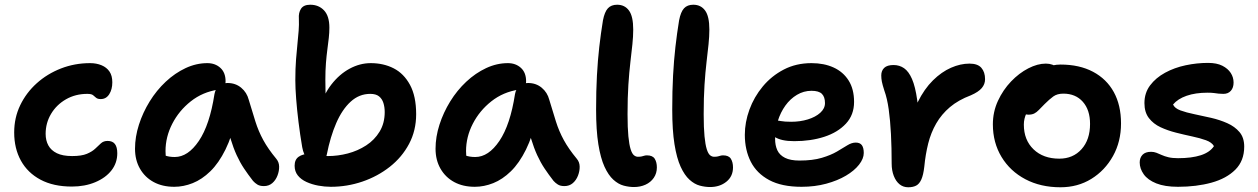

<svg xmlns="http://www.w3.org/2000/svg" viewBox="-20 -780 5322 812"><path d="M284 9Q206 9 151.5 -20Q97 -49 68.5 -100.5Q40 -152 40 -220Q40 -282 65.5 -335Q91 -388 135.5 -428Q180 -468 238 -490.5Q296 -513 361 -513Q388 -513 409.5 -504Q431 -495 443 -477.5Q455 -460 455 -432Q455 -402 442 -381.5Q429 -361 406 -361Q393 -361 386.5 -366.5Q380 -372 373.5 -377.5Q367 -383 349 -383Q299 -383 259 -360Q219 -337 196 -298.5Q173 -260 173 -214Q173 -186 184.5 -165Q196 -144 220.5 -132Q245 -120 285 -120Q325 -120 347.5 -129.5Q370 -139 383 -151.5Q396 -164 407 -174Q418 -184 435 -184Q456 -184 466 -171Q476 -158 476 -132Q476 -91 451.5 -59.5Q427 -28 383 -9.5Q339 9 284 9Z M717 10Q667 10 630 -10Q593 -30 572 -66.5Q551 -103 551 -151Q551 -201 567.5 -252.5Q584 -304 613 -351Q642 -398 681 -434.5Q720 -471 765 -492Q810 -513 857 -513Q890 -513 912 -493Q934 -473 934 -436Q934 -421 925.5 -412.5Q917 -404 903 -401Q837 -391 787 -351.5Q737 -312 708.5 -256.5Q680 -201 680 -141Q680 -120 683.5 -102.5Q687 -85 698 -58L635 -149Q659 -130 676.5 -123Q694 -116 719 -116Q775 -116 821 -184Q867 -252 887 -382Q891 -404 906 -416.5Q921 -429 942 -429Q976 -429 1000 -409Q1024 -389 1032 -358Q1047 -308 1060 -266.5Q1073 -225 1093.5 -187.5Q1114 -150 1148 -109Q1160 -95 1160.5 -76Q1161 -57 1153.5 -37.5Q1146 -18 1131.5 -5.5Q1117 7 1096 7Q1079 7 1068.5 0.5Q1058 -6 1050 -15Q1029 -42 1012 -67.5Q995 -93 981 -123.5Q967 -154 955 -193.5Q943 -233 933 -286L980 -289Q962 -205 933.5 -147.5Q905 -90 869.5 -55.5Q834 -21 795 -5.5Q756 10 717 10Z M1379 10Q1353 10 1326 5Q1299 0 1276 -10.5Q1253 -21 1239.5 -38Q1226 -55 1226 -79Q1226 -105 1243 -117Q1260 -129 1286 -129Q1302 -129 1323.5 -124.5Q1345 -120 1367 -120Q1409 -120 1451 -131Q1493 -142 1528.5 -165Q1564 -188 1585.5 -223.5Q1607 -259 1607 -306Q1607 -327 1601.5 -344.5Q1596 -362 1583 -372.5Q1570 -383 1546 -383Q1499 -383 1463 -350Q1427 -317 1402 -259.5Q1377 -202 1362 -126Q1358 -106 1347.5 -96Q1337 -86 1320 -86Q1300 -86 1282 -105Q1264 -124 1258 -158Q1249 -211 1242.5 -263.5Q1236 -316 1232.5 -362Q1229 -408 1229 -440Q1229 -491 1232 -528.5Q1235 -566 1238 -595Q1241 -624 1243 -649.5Q1245 -675 1244 -701Q1242 -726 1253 -743Q1264 -760 1292 -760Q1328 -760 1350.5 -736Q1373 -712 1373 -663Q1373 -642 1370.5 -619.5Q1368 -597 1364.5 -571Q1361 -545 1358.5 -513.5Q1356 -482 1356 -443Q1356 -404 1357 -367Q1358 -330 1363 -282L1332 -319Q1347 -378 1381 -422Q1415 -466 1458.5 -489.5Q1502 -513 1548 -513Q1602 -513 1645 -491Q1688 -469 1714 -421Q1740 -373 1740 -297Q1740 -228 1710 -171.5Q1680 -115 1628.5 -74.5Q1577 -34 1512.5 -12Q1448 10 1379 10Z M1988 10Q1938 10 1901 -10Q1864 -30 1843 -66.5Q1822 -103 1822 -151Q1822 -201 1838.5 -252.5Q1855 -304 1884 -351Q1913 -398 1952 -434.5Q1991 -471 2036 -492Q2081 -513 2128 -513Q2161 -513 2183 -493Q2205 -473 2205 -436Q2205 -421 2196.5 -412.5Q2188 -404 2174 -401Q2108 -391 2058 -351.5Q2008 -312 1979.5 -256.5Q1951 -201 1951 -141Q1951 -120 1954.5 -102.5Q1958 -85 1969 -58L1906 -149Q1930 -130 1947.5 -123Q1965 -116 1990 -116Q2046 -116 2092 -184Q2138 -252 2158 -382Q2162 -404 2177 -416.5Q2192 -429 2213 -429Q2247 -429 2271 -409Q2295 -389 2303 -358Q2318 -308 2331 -266.5Q2344 -225 2364.5 -187.5Q2385 -150 2419 -109Q2431 -95 2431.5 -76Q2432 -57 2424.5 -37.5Q2417 -18 2402.5 -5.5Q2388 7 2367 7Q2350 7 2339.5 0.5Q2329 -6 2321 -15Q2300 -42 2283 -67.5Q2266 -93 2252 -123.5Q2238 -154 2226 -193.5Q2214 -233 2204 -286L2251 -289Q2233 -205 2204.5 -147.5Q2176 -90 2140.5 -55.5Q2105 -21 2066 -5.5Q2027 10 1988 10Z M2661 11Q2640 11 2617.5 5Q2595 -1 2574 -20Q2553 -39 2536.5 -75Q2520 -111 2510.5 -170Q2501 -229 2501 -317Q2501 -396 2504.5 -460.5Q2508 -525 2514.5 -582Q2521 -639 2530 -694Q2537 -730 2551 -745Q2565 -760 2590 -760Q2622 -760 2640 -735.5Q2658 -711 2658 -655Q2658 -626 2654.5 -592.5Q2651 -559 2646 -517Q2641 -475 2637.5 -421.5Q2634 -368 2634 -297Q2634 -239 2637.5 -203.5Q2641 -168 2647 -149Q2653 -130 2661 -123.5Q2669 -117 2678 -117Q2688 -117 2694 -118.5Q2700 -120 2705 -121.5Q2710 -123 2716 -123Q2740 -123 2749 -108.5Q2758 -94 2758 -72Q2758 -47 2745 -28Q2732 -9 2710 1Q2688 11 2661 11Z M2983 11Q2962 11 2939.5 5Q2917 -1 2896 -20Q2875 -39 2858.5 -75Q2842 -111 2832.5 -170Q2823 -229 2823 -317Q2823 -396 2826.5 -460.5Q2830 -525 2836.5 -582Q2843 -639 2852 -694Q2859 -730 2873 -745Q2887 -760 2912 -760Q2944 -760 2962 -735.5Q2980 -711 2980 -655Q2980 -626 2976.5 -592.5Q2973 -559 2968 -517Q2963 -475 2959.5 -421.5Q2956 -368 2956 -297Q2956 -239 2959.5 -203.5Q2963 -168 2969 -149Q2975 -130 2983 -123.5Q2991 -117 3000 -117Q3010 -117 3016 -118.5Q3022 -120 3027 -121.5Q3032 -123 3038 -123Q3062 -123 3071 -108.5Q3080 -94 3080 -72Q3080 -34 3052 -11.5Q3024 11 2983 11Z M3370 10Q3286 10 3233 -18.5Q3180 -47 3155 -96.5Q3130 -146 3130 -210Q3130 -263 3149.5 -316.5Q3169 -370 3206 -414.5Q3243 -459 3295 -486Q3347 -513 3412 -513Q3465 -513 3505.5 -494.5Q3546 -476 3569 -439.5Q3592 -403 3592 -349Q3592 -294 3557.5 -257Q3523 -220 3466 -201.5Q3409 -183 3339 -183Q3283 -183 3255.5 -201.5Q3228 -220 3228 -244Q3228 -258 3234.5 -264.5Q3241 -271 3256 -271Q3267 -271 3282.5 -268Q3298 -265 3326 -265Q3364 -265 3396.5 -275Q3429 -285 3449 -303Q3469 -321 3469 -344Q3469 -370 3456 -383Q3443 -396 3412 -396Q3379 -396 3350.5 -379Q3322 -362 3301.5 -333.5Q3281 -305 3269.5 -268.5Q3258 -232 3258 -193Q3258 -165 3267.5 -144.5Q3277 -124 3300 -112.5Q3323 -101 3361 -101Q3417 -101 3455.5 -112.5Q3494 -124 3519.5 -139Q3545 -154 3563.5 -165.5Q3582 -177 3599 -177Q3617 -177 3625 -166Q3633 -155 3633 -133Q3633 -109 3613 -83.5Q3593 -58 3557.5 -37Q3522 -16 3474 -3Q3426 10 3370 10Z M3821 12Q3800 12 3784.5 -0.5Q3769 -13 3760 -36Q3751 -59 3751 -88Q3751 -155 3748 -213Q3745 -271 3738.5 -317.5Q3732 -364 3720 -397Q3712 -422 3709.5 -435Q3707 -448 3707 -461Q3707 -481 3719.5 -493Q3732 -505 3759 -505Q3784 -505 3803.5 -491.5Q3823 -478 3837 -446Q3851 -414 3859 -357Q3867 -300 3869 -214L3819 -217Q3834 -293 3861.5 -348.5Q3889 -404 3925.5 -440Q3962 -476 4002 -493.5Q4042 -511 4080 -511Q4115 -511 4130.5 -493Q4146 -475 4146 -445Q4146 -424 4132 -407.5Q4118 -391 4086 -377Q4033 -357 3997.5 -327Q3962 -297 3939.5 -258Q3917 -219 3905.5 -173Q3894 -127 3889 -75Q3885 -40 3876.5 -21Q3868 -2 3854.5 5Q3841 12 3821 12Z M4465 12Q4381 12 4316.5 -22Q4252 -56 4215.5 -116.5Q4179 -177 4179 -254Q4179 -307 4200.5 -353.5Q4222 -400 4256 -435.5Q4290 -471 4329 -491Q4368 -511 4403 -511Q4418 -511 4430.5 -506.5Q4443 -502 4451 -492Q4459 -482 4459 -465Q4459 -435 4446.5 -411.5Q4434 -388 4395 -373Q4370 -360 4351 -342Q4332 -324 4321 -301Q4310 -278 4310 -253Q4310 -188 4351 -148.5Q4392 -109 4460 -109Q4518 -109 4554 -149Q4590 -189 4590 -256Q4590 -315 4559.5 -349.5Q4529 -384 4477 -384Q4451 -384 4434.5 -372Q4418 -360 4398 -340Q4383 -325 4373.5 -315Q4364 -305 4354 -300Q4344 -295 4329 -295Q4313 -295 4301 -307Q4289 -319 4289 -352Q4289 -379 4304 -406.5Q4319 -434 4344.5 -456.5Q4370 -479 4401 -493Q4432 -507 4465 -507Q4545 -507 4602.5 -476.5Q4660 -446 4690.5 -390.5Q4721 -335 4721 -258Q4721 -181 4687 -120Q4653 -59 4595.5 -23.5Q4538 12 4465 12Z M4962 10Q4906 10 4870 -4.5Q4834 -19 4817 -43Q4800 -67 4800 -93Q4800 -113 4812 -125.5Q4824 -138 4848 -138Q4860 -138 4870.5 -134Q4881 -130 4893 -124.5Q4905 -119 4921.5 -115Q4938 -111 4962 -111Q5020 -111 5058.5 -123.5Q5097 -136 5114 -162Q5105 -178 5080 -187Q5055 -196 5022 -203Q4989 -210 4953.5 -219Q4918 -228 4888 -242Q4858 -256 4839 -280.5Q4820 -305 4820 -344Q4820 -387 4844 -419Q4868 -451 4907.5 -472.5Q4947 -494 4994.5 -504Q5042 -514 5089 -514Q5126 -514 5149.5 -502Q5173 -490 5185 -471.5Q5197 -453 5197 -431Q5197 -409 5185.5 -396Q5174 -383 5154 -383Q5143 -383 5134 -384Q5125 -385 5114.5 -386.5Q5104 -388 5087 -388Q5036 -388 4998.5 -375Q4961 -362 4941 -338Q4948 -322 4972.5 -313Q4997 -304 5031.5 -297Q5066 -290 5102.5 -281.5Q5139 -273 5170.5 -259Q5202 -245 5222 -221.5Q5242 -198 5242 -160Q5242 -100 5204.5 -62.5Q5167 -25 5103.5 -7.5Q5040 10 4962 10Z"/></svg>

Font: Shantell Sans SemiBold
Style: Regular
Weight: 600
Designer: Stephen Nixon, Anya Danilova, Shantell Martin
Foundry: Arrow Type
Version: Version 1.011;[c5ecc13dd]